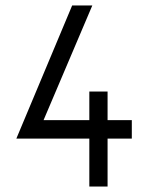

<svg xmlns="http://www.w3.org/2000/svg" viewBox="-20 -684 544 705"><path d="M375 -243H464V-175H375V1H308V-175H40L245 -664H319L140 -243H308V-348H375Z"/></svg>

Font: Sulphur Point
Style: Regular
Weight: 400
Designer: Noponies / Dale Sattler
Foundry: Noponies
Version: Version 1.000; ttfautohint (v1.8)